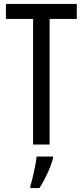

<svg xmlns="http://www.w3.org/2000/svg" viewBox="-20 -734 421 975"><path d="M232 0H148V-638H10V-714H370V-638H232ZM249 71Q239 108 219.5 149.5Q200 191 180 221H134V210Q140 192 146.5 164.5Q153 137 158.5 109Q164 81 166 61H249Z"/></svg>

Font: Noto Sans Bengali ExtraCondensed
Style: Regular
Weight: 400
Width: 2
Designer: Jelle Bosma - Monotype Design Team
Foundry: Monotype Imaging Inc.
Version: Version 2.003; ttfautohint (v1.8.4.7-5d5b)